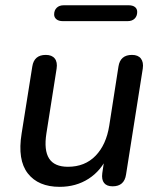

<svg xmlns="http://www.w3.org/2000/svg" viewBox="-20 -704 606 733"><path d="M62.5 -194 103.3 -450.2Q110.1 -494.4 154.9 -494.4Q178.1 -494.4 189 -480.7Q200 -467 196.1 -441.8L157.1 -194.3Q147.2 -130.3 167.5 -98.8Q187.7 -67.3 239.4 -67.3Q304.1 -67.3 344.9 -109.4Q385.6 -151.4 397.1 -224.4L432.3 -450.2Q439.1 -494.4 483.9 -494.4Q507 -494.4 517.8 -480.6Q528.6 -466.7 525.1 -442.3L461.2 -37.6Q454.5 7.3 410 7.3Q387.5 7.3 377.4 -5.5Q367.2 -18.3 370.5 -42.8L382.7 -125.6L391.2 -108.7Q366.3 -52.5 318.3 -21.6Q270.3 9.3 207.7 9.3Q126.1 9.3 86.2 -42Q46.2 -93.3 62.5 -194ZM186.7 -648.7Q186.7 -664.7 196.5 -674.3Q206.3 -683.9 223.5 -683.9H470.9Q486.6 -683.9 495.2 -677.2Q503.8 -670.5 503.8 -658.5Q503.8 -642.5 494 -632.9Q484.3 -623.3 467 -623.3H219.7Q204 -623.3 195.4 -630.5Q186.7 -637.6 186.7 -648.7Z"/></svg>

Font: SN Pro Thin
Style: Italic
Weight: 200
Italic angle: -9°
Designer: Tobias Whetton
Foundry: Supernotes
Version: Version 1.003;Glyphs 3.3 (3324)